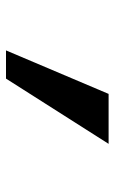

<svg xmlns="http://www.w3.org/2000/svg" viewBox="109 -957 382 640"><g transform="rotate(90 300.0 -637.0)"><path d="M293 -808H459.5L242 -466H148Z"/></g></svg>

Font: JuliaMono Medium
Style: Regular
Weight: 500
Monospace: yes
Designer: cormullion
Foundry: corm
Version: Version 0.054; ttfautohint (v1.8.4)